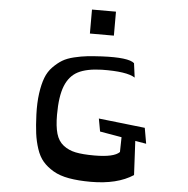

<svg xmlns="http://www.w3.org/2000/svg" viewBox="-71 -1232 1290 1316"><g transform="rotate(5 574.0 -574.5)"><path d="M508 -998V-1163H673V-998ZM602 14Q516 14 451.5 2.5Q387 -9 343 -35Q299 -61 270.5 -94Q242 -127 225 -178.5Q208 -230 201 -283.5Q194 -337 191 -413Q188 -494 197 -558.5Q206 -623 223 -667.5Q240 -712 271.5 -744Q303 -776 334.5 -795Q366 -814 414 -825.5Q462 -837 503 -841.5Q544 -846 602 -849Q787 -858 827 -822L840 -724Q783 -761 611 -758Q507 -755 448 -724.5Q389 -694 360.5 -622.5Q332 -551 332 -424Q332 -344 346.5 -294Q361 -244 397 -216Q433 -188 482 -178Q531 -168 611 -168Q746 -168 784 -207L786 -309L636 -335L620 -423L939 -387L958 -279L882 -292L894 -58Q784 14 602 14Z"/></g></svg>

Font: OpenDyslexic
Style: Regular
Weight: 400
Designer: Abbie Gonzalez
Version: Version 0.920;hotconv 1.0.109;makeotfexe 2.5.65596